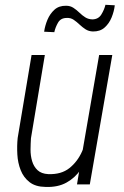

<svg xmlns="http://www.w3.org/2000/svg" viewBox="-20 -753 507 784"><path d="M314.9 -124 384.8 -528.3H438.5L346.7 0H294.4ZM341.8 -220.7 366.2 -221.7Q359.4 -179.2 346.2 -137.2Q333 -95.2 310.1 -61.3Q287.1 -27.3 251.7 -7.6Q216.3 12.2 166 10.3Q125 9.8 100.6 -9.3Q76.2 -28.3 64.5 -58.1Q52.7 -87.9 50.8 -122.6Q48.8 -157.2 52.2 -189.9L108.9 -528.3H163.1L106.4 -188.5Q105 -167 104.7 -142.3Q104.5 -117.7 111.1 -95.2Q117.7 -72.8 133.3 -58.1Q148.9 -43.5 176.8 -42Q230 -40 263.2 -66.4Q296.4 -92.8 314.9 -134.3Q333.5 -175.8 341.8 -220.7ZM410.6 -733.4 448.7 -731.4Q445.8 -706.5 435.8 -681.9Q425.8 -657.2 407.2 -640.6Q388.7 -624 359.4 -624.5Q342.3 -625 329.1 -633.5Q315.9 -642.1 304.7 -652.8Q293.5 -663.6 281 -672.1Q268.6 -680.7 252.4 -679.7Q228 -679.7 217 -660.6Q206.1 -641.6 201.7 -621.6L160.2 -623.5Q163.6 -647.9 173.8 -672.4Q184.1 -696.8 202.4 -713.4Q220.7 -730 250 -729.5Q267.1 -729.5 280 -720.9Q293 -712.4 304.4 -701.2Q315.9 -689.9 328.4 -682.1Q340.8 -674.3 357.4 -673.8Q381.8 -674.3 393.8 -693.8Q405.8 -713.4 410.6 -733.4Z"/></svg>

Font: Roboto Condensed Light
Style: Italic
Weight: 300
Italic angle: -12°
Designer: Christian Robertson
Foundry: Google
Version: Version 3.0; 2020